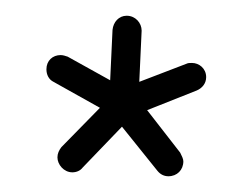

<svg xmlns="http://www.w3.org/2000/svg" viewBox="-20 -723 320 244"><path d="M160 -684C160 -694 152 -703 141 -703C131 -703 124 -695 123 -685L120 -621L66 -651C63 -652 60 -653 57 -653C47 -653 39 -646 39 -635C39 -628 42 -622 48 -619L107 -586L58 -536C55 -532 53 -528 53 -523C53 -514 61 -504 72 -504C77 -504 82 -506 85 -510L135 -562L180 -506C184 -501 189 -499 194 -499C205 -499 213 -507 213 -518C213 -521 211 -525 209 -529L167 -583L230 -608C237 -611 242 -617 242 -625C242 -636 233 -643 224 -643C221 -643 219 -643 217 -642L157 -619Z"/></svg>

Font: Sacramento
Style: Regular
Weight: 400
Designer: Astigmatic (AOETI)
Foundry: Astigmatic (AOETI)
Version: Version 1.000